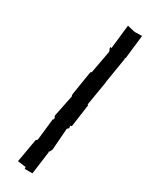

<svg xmlns="http://www.w3.org/2000/svg" viewBox="-221 -758 720 929"><g transform="rotate(30 138.5 -293.0)"><path d="M258 -573 262 -577 277 -709 238 -708 231 -709 193 -718 178 -583 172 -588 171 -579 176 -568 177 -561 154 -436 148 -431 127 -300C126 -294 126 -289 129 -286L104 -163L109 -155V-142L105 -148L91 -22L83 -15L60 116L107 122L104 131L105 129L109 131L108 132H150L167 4H164L169 -1L175 -12L177 -18L186 -138L195 -146L193 -159L201 -161L219 -290L216 -288L215 -293L237 -425V-430L258 -559L259 -564C260 -568 260 -571 258 -573Z"/></g></svg>

Font: Asimov Print
Style: DIt
Weight: 250
Width: 0
Designer: Google
Version: Version 2.000980: 2014